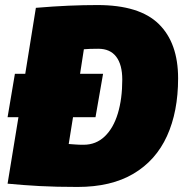

<svg xmlns="http://www.w3.org/2000/svg" viewBox="-20 -730 731 760"><path d="M10 -266 39 -438H80L122 -699Q193 -705 252 -707.5Q311 -710 366 -710Q532 -710 608.5 -635Q685 -560 685 -420Q685 -288 641 -191.5Q597 -95 508.5 -42.5Q420 10 287 10Q202 10 137 6.5Q72 3 10 -3L53 -266ZM311 -157Q360 -157 394.5 -190Q429 -223 446.5 -281Q464 -339 464 -415Q464 -474 440 -505.5Q416 -537 369 -537Q350 -537 336.5 -536.5Q323 -536 312 -535L297 -438H388L358 -266H269L252 -160Q269 -159 279.5 -158Q290 -157 311 -157Z"/></svg>

Font: Georama Black
Style: Italic
Weight: 900
Italic angle: -9°
Designer: Jean-Baptiste Levee
Foundry: Production Type
Version: Version 1.000